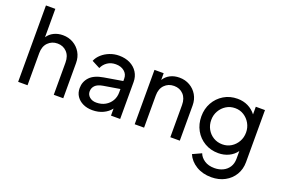

<svg xmlns="http://www.w3.org/2000/svg" viewBox="-121 -1163 2635 1788"><g transform="rotate(20 1197.0 -268.5)"><path d="M72 0V-757H165V-476Q189 -512 228.5 -531.5Q268 -551 317 -551Q374 -551 420 -524.5Q466 -498 492.5 -452.5Q519 -407 519 -349V0H425V-319Q425 -385 388.5 -423Q352 -461 296 -461Q240 -461 202.5 -423Q165 -385 165 -319V0Z M810 12Q757 12 716.5 -7.5Q676 -27 653 -61Q630 -95 630 -141Q630 -205 672.5 -250.5Q715 -296 806 -311L990 -342V-366Q990 -410 957 -437.5Q924 -465 872 -465Q825 -465 790 -441.5Q755 -418 738 -379L657 -421Q672 -458 705 -487.5Q738 -517 782 -534Q826 -551 874 -551Q936 -551 983 -527.5Q1030 -504 1056.5 -462Q1083 -420 1083 -366V0H992V-70Q963 -32 916 -10Q869 12 810 12ZM728 -144Q728 -111 754 -89Q780 -67 821 -67Q871 -67 909 -88.5Q947 -110 968.5 -146.5Q990 -183 990 -229V-263L827 -236Q775 -227 751.5 -203Q728 -179 728 -144Z M1227 0V-539H1318V-472Q1341 -510 1381 -530.5Q1421 -551 1472 -551Q1529 -551 1575 -524.5Q1621 -498 1647.5 -452.5Q1674 -407 1674 -349V0H1580V-319Q1580 -385 1544 -423Q1508 -461 1451 -461Q1394 -461 1357 -423Q1320 -385 1320 -319V0Z M2064 220Q1978 220 1914 181Q1850 142 1823 79L1910 39Q1924 77 1963.5 103.5Q2003 130 2063 130Q2108 130 2145.5 112.5Q2183 95 2205.5 60.5Q2228 26 2228 -23V-99Q2198 -57 2151 -35Q2104 -13 2049 -13Q1973 -13 1913 -48.5Q1853 -84 1819 -145Q1785 -206 1785 -282Q1785 -358 1819 -418.5Q1853 -479 1912.5 -515Q1972 -551 2048 -551Q2105 -551 2152 -528Q2199 -505 2231 -463V-539H2322V-23Q2322 47 2289 102Q2256 157 2197.5 188.5Q2139 220 2064 220ZM2057 -103Q2105 -103 2143.5 -127Q2182 -151 2205 -191.5Q2228 -232 2228 -282Q2228 -331 2205 -371.5Q2182 -412 2143.5 -436.5Q2105 -461 2057 -461Q2007 -461 1968 -436.5Q1929 -412 1906 -371.5Q1883 -331 1883 -282Q1883 -232 1905.5 -191.5Q1928 -151 1967.5 -127Q2007 -103 2057 -103Z"/></g></svg>

Font: Pitagon Sans Text Medium
Style: Regular
Weight: 500
Designer: Travis Tran
Foundry: Pitagon
Version: Version 1.000; ttfautohint (v1.8.4.7-5d5b);gftools[0.9.26]